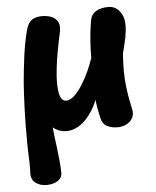

<svg xmlns="http://www.w3.org/2000/svg" viewBox="-56 -610 748 923"><g transform="rotate(-5 317.5 -148.5)"><path d="M132.7 264.7Q99.7 264.7 78.5 248.2Q57.3 231.8 58.3 202.7Q59.6 173.7 58.8 150.3Q58 127 57.1 104.8Q56.2 82.7 56 55.7Q55.6 20 56.1 -27.2Q56.6 -74.4 58.7 -127.4Q60.8 -180.4 64.3 -231.9Q69.7 -295.2 78.3 -360.2Q87 -425.2 100.6 -479.3Q111 -520.7 130.9 -533.3Q150.8 -546 178.8 -546Q205.7 -546 226 -537.6Q246.3 -529.1 256 -510.5Q265.7 -491.9 258.6 -460.1Q249.7 -420.6 241.3 -375.5Q233 -330.4 228.4 -289.7Q223.8 -249 223.8 -221Q223.8 -202 226.3 -181.2Q228.8 -160.4 236.8 -145.7Q244.9 -131 260.7 -131Q279.9 -131 300 -149.7Q320.1 -168.3 339 -198.1Q357.9 -227.9 373.3 -261.6Q388.8 -295.3 398.7 -326Q398.3 -360.6 400.6 -396.3Q402.8 -432.1 406.9 -462.9Q411 -493.8 414.4 -510.6Q420.8 -537.2 444.1 -549.6Q467.3 -562 500.7 -562Q534.6 -562 555.5 -535.2Q576.4 -508.4 576.4 -469Q576.4 -455.8 574.8 -440.8Q573.2 -425.8 570.1 -409Q567 -392.2 562.4 -374.2Q557.8 -356.1 552.8 -336Q550.8 -320.4 549.8 -296Q548.8 -271.6 548.8 -256Q548.8 -212.6 553.3 -174.5Q557.8 -136.4 563.4 -108.3Q569 -80.1 572.2 -65Q578.8 -37.4 567.7 -18.8Q556.7 -0.1 537 8.9Q517.3 18 496.3 18Q467.6 18 445.8 7.4Q424.1 -3.2 416.8 -34.2Q411.9 -54.7 407.8 -76.5Q403.8 -98.3 400.8 -122.9Q390.2 -94.2 374 -69.2Q357.8 -44.1 338.2 -24.9Q318.6 -5.8 295.8 4.6Q273.1 14.9 250.1 14.9Q231.6 14.9 214.9 8.8Q198.2 2.7 184.8 -8.9Q186.8 14.8 189.7 38.8Q192.7 62.9 196 86.6Q200.3 122.2 203.4 153.6Q206.6 185 206.9 209.7Q207.4 229.7 195.9 241.9Q184.3 254.1 167.3 259.4Q150.3 264.7 132.7 264.7Z"/></g></svg>

Font: Playpen Sans Deva
Style: Regular
Weight: 400
Designer: Pooja Saxena, Gunjan Panchal, Laura Meseguer, Veronika Burian, José Scaglione
Foundry: TypeTogether
Version: Version 2.000